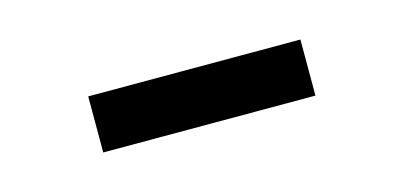

<svg xmlns="http://www.w3.org/2000/svg" viewBox="-26 -744 452 215"><g transform="rotate(-15 200.0 -636.5)"><path d="M77 -604V-669H323V-604Z"/></g></svg>

Font: Source Serif 4 SmText
Style: Regular
Weight: 400
Designer: Frank Grießhammer
Foundry: Adobe
Version: Version 4.005;hotconv 1.1.0;makeotfexe 2.6.0